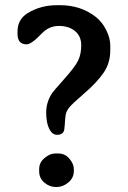

<svg xmlns="http://www.w3.org/2000/svg" viewBox="-20 -715 498 749"><path d="M410.2 -537.6V-518.6Q410.2 -469.2 384.3 -431.4Q358.4 -393.6 309.1 -351.1Q259.8 -308.6 248.8 -294.2Q237.8 -279.8 235.8 -264.6Q233.9 -249.5 232.7 -228.8Q231.4 -208 228.5 -202.1Q222.2 -189 202.9 -189Q183.6 -189 171.9 -212.6Q160.2 -236.3 160.2 -275.9Q160.2 -315.4 181.6 -349.1Q186.5 -357.4 229.7 -405.8Q272.9 -454.1 284.9 -479Q296.9 -503.9 296.9 -538.8Q296.9 -573.7 272.7 -593.8Q248.5 -613.8 209.7 -613.8Q170.9 -613.8 142.6 -584Q102.5 -542 84 -542Q48.3 -542 48.3 -583V-591.8Q48.3 -639.6 88.4 -664.1Q138.7 -694.8 203.6 -694.8H213.4Q295.9 -694.8 354.5 -648.4Q379.4 -628.4 394.8 -596.9Q410.2 -565.4 410.2 -537.6ZM201.7 14.6H197.3Q173.8 14.6 153.3 -2.4Q132.8 -19.5 132.8 -46.9V-55.7Q132.8 -81.1 153.8 -98.6Q174.8 -116.2 194.8 -116.2H208Q233.9 -116.2 251 -95.7Q268.1 -75.2 268.1 -55.2V-48.3Q268.1 -21 246.6 -3.2Q225.1 14.6 201.7 14.6Z"/></svg>

Font: Averia Serif Libre
Style: Regular
Weight: 400
Version: Version 1.002